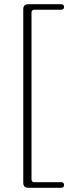

<svg xmlns="http://www.w3.org/2000/svg" viewBox="-20 -760 327 908"><path d="M129 -699.5V87Q129 101.5 142.5 101.5H269Q283 101.5 283 115Q283 128 269 128H113.5Q90 128 90 104V-716Q90 -740 113.5 -740H269Q283 -740 283 -727Q283 -714 269 -714H142.5Q129 -714 129 -699.5Z"/></svg>

Font: Fraunces 9pt S050 Thin
Style: Regular
Weight: 100
Version: Version 1.000; ttfautohint (v1.8.3)